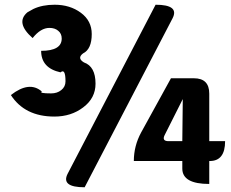

<svg xmlns="http://www.w3.org/2000/svg" viewBox="-20 -778 979 812"><path d="M210 -285Q85 -285 26 -376Q104 -437 157 -391Q144 -383 196 -383Q222 -383 239 -397Q257 -411 257 -434Q257 -490 236 -472Q154 -490 154 -563Q241 -563 241 -615Q241 -636 226 -648Q212 -660 189 -660Q152 -660 118 -617Q44 -682 96 -726L121 -740Q159 -758 211 -758Q276 -758 322 -724Q368 -690 368 -634Q368 -570 331 -552Q305 -532 335 -514Q384 -497 384 -424Q384 -363 332 -324Q281 -285 210 -285ZM338 14Q237 14 266 -43L638 -758Q739 -758 710 -701L338 14ZM676 -206Q664 -181 693 -181H751L753 -359ZM865 0Q751 0 751 -65V-97H546Q546 -161 577 -218L703 -447H800Q865 -447 865 -382V-181H932Q932 -97 867 -97H865V0Z"/></svg>

Font: Swei Half Moon CJK SC
Style: Black
Weight: 900
Version: Version 2.071